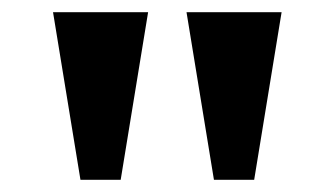

<svg xmlns="http://www.w3.org/2000/svg" viewBox="-20 -734 549 315"><path d="M112 -439 67 -714H223L178 -439ZM331 -439 286 -714H442L397 -439Z"/></svg>

Font: Noto Serif Myanmar
Style: Bold
Weight: 700
Designer: Ben Mitchell and the Monotype Design Team
Foundry: Monotype Imaging Inc.
Version: Version 2.106; ttfautohint (v1.8.4.7-5d5b)